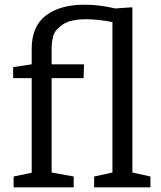

<svg xmlns="http://www.w3.org/2000/svg" viewBox="-20 -798 685 818"><path d="M544 -63 621 -46V0H381V-46L459 -63V-704Q396 -716 348 -716Q281 -716 248 -694Q215 -672 207.5 -646.5Q200 -621 200 -592V-524H338L336 -465H200V-63L294 -46V0H38V-46L115 -62V-465H36V-512L115 -524V-589Q115 -686 175.5 -732Q236 -778 340 -778Q404 -778 471 -762L544 -767Z"/></svg>

Font: Bitter Pro
Style: Regular
Weight: 400
Designer: Sol Matas, and Bitter project Authors
Foundry: Sol Matas
Version: Version 1.010